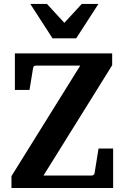

<svg xmlns="http://www.w3.org/2000/svg" viewBox="-20 -937 621 957"><path d="M37.1 0V-59.1L379.9 -609.9H159.2Q146.5 -609.9 145 -598.1L127 -488.8H54.2V-670.9H539.1V-611.8L196.8 -62H436Q448.2 -62 451.2 -73.2L471.2 -196.8H543.9V0ZM359.9 -746.1H241.7L130.9 -917.5H213.9L300.8 -823.2L387.7 -917.5H470.7Z"/></svg>

Font: Charis SIL Afr
Style: Bold
Weight: 700
Foundry: SIL International
Version: Version 5.000